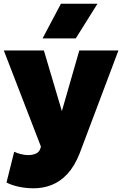

<svg xmlns="http://www.w3.org/2000/svg" viewBox="-22 -792 658 1035"><path d="M160.5 223Q120 223 81.8 215.2Q43.5 207.5 13 192L54.5 26Q71 34 91.5 39Q112 44 130.5 44Q153 44 171.8 35.8Q190.5 27.5 196.5 6L198.5 -2L-1.5 -520H214.5L311.5 -193L405.5 -520H616.5L406.5 37Q379 105.5 340.8 146.2Q302.5 187 256.5 205Q210.5 223 160.5 223ZM207.5 -585 306.5 -772H503.5L386.5 -585Z"/></svg>

Font: Geologica Roman Black
Style: Regular
Weight: 900
Designer: Sindre Bremnes, Frode Helland
Foundry: Monokrom Skriftforlag AS
Version: Version 1.010;gftools[0.9.28]